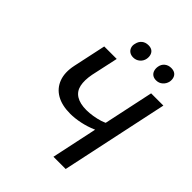

<svg xmlns="http://www.w3.org/2000/svg" viewBox="-232 -976 1109 1109"><g transform="rotate(45 322.0 -422.0)"><path d="M397 0 537 -658H637L497 0ZM290 -244Q222 -244 177.5 -269.5Q133 -295 115 -343Q97 -391 111 -457L154 -658H256L220 -492Q210 -439 218 -401.5Q226 -364 257 -344.5Q288 -325 341 -325Q365 -325 393 -329.5Q421 -334 446.5 -342Q472 -350 486 -361L523 -322Q494 -297 453.5 -279.5Q413 -262 370 -253Q327 -244 290 -244ZM317 -731Q299 -731 286.5 -739.5Q274 -748 269 -763Q264 -778 269 -795Q274 -818 290 -831Q306 -844 330 -844Q348 -844 359.5 -836.5Q371 -829 376 -814.5Q381 -800 378 -782Q374 -760 357 -745.5Q340 -731 317 -731ZM504 -731Q486 -731 474 -739.5Q462 -748 457.5 -763Q453 -778 456 -795Q460 -818 476.5 -831Q493 -844 516 -844Q534 -844 546 -836.5Q558 -829 563 -814.5Q568 -800 565 -782Q560 -760 543.5 -745.5Q527 -731 504 -731Z"/></g></svg>

Font: Ysabeau SemiBold
Style: Italic
Weight: 600
Italic angle: -12°
Designer: Christian Thalmann (Catharsis Fonts)
Version: Version 2.002